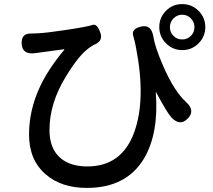

<svg xmlns="http://www.w3.org/2000/svg" viewBox="-20 -847 1040 939"><path d="M405 72Q280 72 204 6Q122 -64 122 -189Q122 -309 176 -424Q217 -511 294 -603Q297 -607 292 -606L151 -587Q90 -579 86 -631Q83 -683 129 -683Q134 -683 163 -684Q208 -686 306 -701Q411 -717 432.5 -725Q454 -733 470 -689Q487 -646 438 -627Q433 -625 412 -610Q364 -574 303 -474Q222 -343 222 -211Q222 -119 277 -73Q325 -33 407 -33Q575 -33 636 -199Q695 -360 645 -615Q640 -643 632 -670Q620 -706 670 -717Q720 -729 730 -668Q738 -616 777 -527Q831 -401 891 -347Q936 -306 898 -267Q860 -228 818 -273Q796 -297 744 -395Q742 -399 742 -394Q757 -196 685 -73Q599 72 405 72ZM871.5 -602Q825 -602 792 -635Q759 -668 759 -714.5Q759 -761 791.5 -794Q824 -827 871 -827Q918 -827 951 -794Q984 -761 984 -714.5Q984 -668 951 -635Q918 -602 871.5 -602ZM871 -654Q896 -654 913.5 -671.5Q931 -689 931 -714Q931 -739 913.5 -757Q896 -775 871 -775Q846 -775 828.5 -757Q811 -739 811 -714Q811 -689 828.5 -671.5Q846 -654 871 -654Z"/></svg>

Font: Resource Han Rounded KR Medium
Style: Regular
Weight: 500
Designer: Cyano Hao (round all glyphs); Ryoko NISHIZUKA 西塚涼子 (kana, bopomofo & ideographs); Paul D. Hunt (Latin, Greek & Cyrillic)
Foundry: Cyano Hao
Version: 0.990